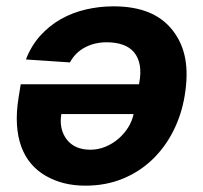

<svg xmlns="http://www.w3.org/2000/svg" viewBox="-20 -576 638 603"><path d="M38.4 -269.9 45.1 -311.4H416.5L417.3 -315.3Q423.3 -347.7 418.9 -371.6Q414.4 -395.6 401.1 -411.6Q387.8 -427.6 365.9 -435.4Q344.1 -443.2 315 -443.2Q277.3 -443.2 247 -427.2Q216.6 -411.2 199.6 -380L61.4 -389.2Q78.1 -432.5 106.5 -464Q134.9 -495.4 171.3 -516Q207.7 -536.6 250 -546.3Q292.3 -556.1 336.3 -556.1Q399.9 -556.1 446.2 -537.5Q492.5 -518.8 522.4 -480.5Q552.6 -441.8 561.8 -391.5Q571 -341.3 560 -275.2Q550.1 -215.6 524 -164.1Q497.9 -112.6 457.9 -74.4Q418 -36.2 365.1 -14.6Q312.1 7.1 248.6 7.1Q212 7.1 181.1 -0.7Q150.2 -8.5 123.6 -23.8Q96.9 -39.1 77.4 -62.1Q57.9 -85.2 46.7 -115.9Q35.5 -146.7 33.2 -185.2Q30.9 -223.7 38.4 -269.9ZM190 -137.4Q215.2 -105.8 263.8 -105.8Q288 -105.8 310.4 -114.9Q332.7 -123.9 351 -139.4Q369.3 -154.8 382.1 -175.1Q394.9 -195.3 399.5 -217.7H172.6Q164.8 -170.5 190 -137.4Z"/></svg>

Font: Inter P
Style: Bold Italic
Weight: 700
Italic angle: 9.39999°
Designer: Rasmus Andersson
Foundry: rsms
Version: Version 3.018;git-588b23468